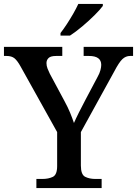

<svg xmlns="http://www.w3.org/2000/svg" viewBox="-23 -951 693 971"><path d="M161 0V-46H192Q222 -46 244 -56.5Q266 -67 266 -111V-283L81 -615Q65 -644 50.5 -656Q36 -668 10 -668H-3V-714H292V-668H261Q233 -668 222.5 -657.5Q212 -647 212 -632Q212 -618 217.5 -604Q223 -590 229 -578L303 -440Q320 -409 331.5 -381Q343 -353 351 -329Q361 -352 376.5 -383Q392 -414 409 -446L471 -563Q481 -581 485 -596.5Q489 -612 489 -623Q489 -668 427 -668H400V-714H650V-668H635Q613 -668 596 -652Q579 -636 555 -590L386 -283V-114Q386 -68 407.5 -57Q429 -46 459 -46H491V0ZM283 -784Q298 -803 315 -829Q332 -855 347.5 -882Q363 -909 373 -931H497V-921Q485 -904 456 -875Q427 -846 393 -817.5Q359 -789 331 -771H283Z"/></svg>

Font: Noto Serif Tibetan Medium
Style: Regular
Weight: 500
Designer: Monotype Design Team
Foundry: Monotype Imaging Inc.
Version: Version 2.103; ttfautohint (v1.8.4.7-5d5b)